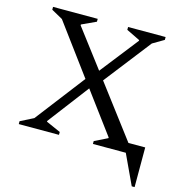

<svg xmlns="http://www.w3.org/2000/svg" viewBox="-119 -765 971 1038"><g transform="rotate(15 366.5 -246.5)"><path d="M35 0V-16L108 -53L320 -329L113 -609L50 -644V-660H300V-644L220 -607V-602L380 -391L546 -603V-607L470 -644V-660H680V-644L617 -607L414 -346L634 -55H728V167H712L634 0H450V-16L523 -52V-56L353 -285L179 -56V-52L260 -16V0Z"/></g></svg>

Font: Spectral SC
Style: Regular
Weight: 400
Designer: Jean-Baptiste Levee
Foundry: Production Type
Version: Version 2.001